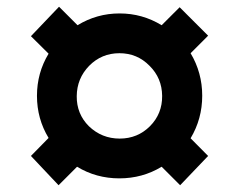

<svg xmlns="http://www.w3.org/2000/svg" viewBox="-20 -649 713 573"><path d="M154.8 -96.2 72.3 -183.6 125 -237.3Q90.3 -294.4 90.3 -363Q90.3 -431.6 125 -488.8L72.3 -541L156.2 -628.9L211.4 -573.7Q269 -608.9 336.9 -608.9Q404.8 -608.9 462.4 -573.7L516.1 -627.4L601.1 -542.5L548.8 -490.2Q583.5 -432.1 583.5 -363.3Q583.5 -294.4 548.8 -236.3L601.1 -183.6L517.6 -96.2L462.4 -151.4Q405.3 -116.7 336.2 -116.7Q267.1 -116.7 210 -151.4ZM245.1 -272.5Q283.7 -235.4 337.2 -235.4Q390.6 -235.4 427.7 -272.5Q464.4 -309.6 463.9 -362.8Q463.4 -416 426.3 -452.6Q389.6 -490.2 336.4 -490.2Q283.2 -490.2 246.1 -452.6Q209.5 -415 209 -362.1Q208.5 -309.1 245.1 -272.5Z"/></svg>

Font: Now
Style: Bold
Weight: 700
Designer: Alfredo Marco Pradil
Foundry: Alfredo Marco Pradil
Version: Version 1.002;PS 001.002;hotconv 1.0.88;makeotf.lib2.5.64775